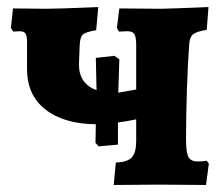

<svg xmlns="http://www.w3.org/2000/svg" viewBox="-20 -526 639 547"><path d="M575 -60 567 1 434 0 304 1 310 -63Q343 -64 355.5 -77.5Q368 -91 368 -125V-186Q340 -180 316 -177V-114L261 -109L252 -119L253 -172Q162 -173 109.5 -214Q57 -255 57 -329V-407Q57 -424 52.5 -430.5Q48 -437 36 -437L18 -436L11 -446L17 -502L112 -501Q147 -501 260 -506L254 -440Q224 -435 216 -427.5Q208 -420 207 -397L205 -344Q204 -288 255 -269L253 -361L306 -367L320 -357L317 -262L368 -271V-397Q368 -420 363 -428.5Q358 -437 343 -437L319 -436L313 -446L320 -502L438 -501Q456 -501 574 -506L569 -441Q539 -436 529.5 -428Q520 -420 519 -398Q515 -348 512.5 -270.5Q510 -193 510 -129Q510 -91 517 -78.5Q524 -66 543 -66Q557 -66 569 -68Z"/></svg>

Font: Alegreya SC ExtraBold
Style: Regular
Weight: 800
Designer: Juan Pablo del Peral
Foundry: Huerta Tipografica
Version: Version 2.007; ttfautohint (v1.6)